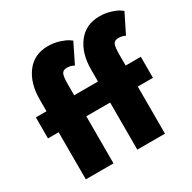

<svg xmlns="http://www.w3.org/2000/svg" viewBox="-187 -1062 1250 1250"><g transform="rotate(-30 437.5 -437.5)"><path d="M29 -512H109V-601Q109 -723 167 -799Q225 -875 328 -875Q372 -875 412.5 -862Q453 -849 472 -836L490 -823L418 -677Q394 -691 365 -691Q335 -691 326 -670Q317 -649 317 -594V-512H496V-601Q496 -723 554 -799Q612 -875 715 -875Q759 -875 799 -862.5Q839 -850 857 -837L875 -824L803 -679Q781 -691 752 -691Q722 -691 713 -670Q704 -649 704 -594V-512H818V-354H704V0H496V-354H317V0H109V-354H29Z"/></g></svg>

Font: Spartan MB
Style: Regular
Weight: 900
Designer: Matt Bailey
Foundry: Matt Bailey
Version: Version 001.001